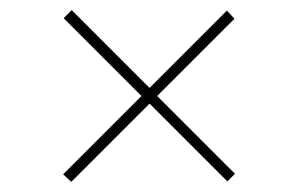

<svg xmlns="http://www.w3.org/2000/svg" viewBox="-20 -419 590 380"><path d="M430 -60 276 -214 121 -59 105 -74 260 -229 106 -383 122 -399 276 -245 429 -398 444 -382 291 -229 445 -75Z"/></svg>

Font: Ysabeau Infant Extralight
Style: Italic
Weight: 200
Italic angle: -12°
Designer: Christian Thalmann (Catharsis Fonts)
Version: Version 0.003